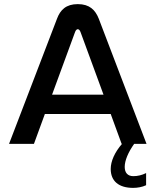

<svg xmlns="http://www.w3.org/2000/svg" viewBox="-20 -699 732 933"><path d="M257 -608 24 0H145L198 -145H518L571 0H573C538 40 518 84 518 122C518 181 557 214 627 214C648 214 671 210 690 201V142C670 152 649 157 628 157C601 157 586 141 586 112C586 81 603 41 632 0H692L460 -608C443 -651 415 -679 358 -679C301 -679 273 -651 257 -608ZM233 -239 345 -544C349 -555 355 -557 358 -557C361 -557 367 -555 371 -544L483 -239Z"/></svg>

Font: LT Wave Text Medium
Style: Regular
Weight: 500
Designer: Daniel Lyons
Version: Version 2.5 (Glyphs App)